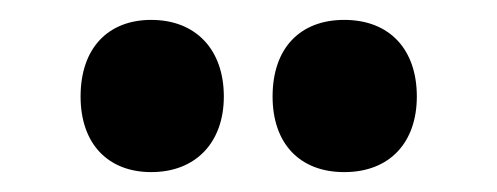

<svg xmlns="http://www.w3.org/2000/svg" viewBox="-20 -787 500 193"><path d="M61 -690C61 -642 89 -614 132 -614C177 -614 205 -644 205 -690C205 -737 177 -767 132 -767C89 -767 61 -739 61 -690ZM254 -690C254 -643 281 -614 326 -614C372 -614 399 -644 399 -690C399 -737 372 -767 326 -767C282 -767 254 -739 254 -690Z"/></svg>

Font: Noto Sans Arabic ExtCond Blk
Style: Regular
Weight: 900
Width: 2
Designer: Monotype Design Team, Nadine Chahine, Nizar Qandah and Khaled Hosny
Foundry: Monotype Imaging Inc.
Version: Version 2.012